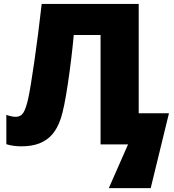

<svg xmlns="http://www.w3.org/2000/svg" viewBox="-20 -734 887 976"><path d="M685.1 -158.2H838.9L746.1 222.2H533.2L630.9 0H491.2V-556.2H355Q343.8 -434.6 325 -308.6Q306.2 -182.6 289.1 -131.8Q272 -81.1 245.8 -51Q219.7 -21 181.2 -5.6Q142.6 9.8 87.9 9.8Q46.4 9.8 12.2 -1V-149.9Q41.5 -140.1 60.1 -140.1Q85.4 -140.1 98.9 -161.4Q112.3 -182.6 123.5 -233.6Q134.8 -284.7 154.8 -423.1Q174.8 -561.5 191.9 -713.9H685.1Z"/></svg>

Font: Black Ops One [rus by aLiNcE]
Style: Regular
Weight: 400
Designer: James Grieshaber
Foundry: James Grieshaber
Version: Version 1.002;May 25, 2024;FontCreator 13.0.0.2680 64-bit